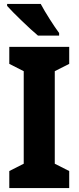

<svg xmlns="http://www.w3.org/2000/svg" viewBox="-20 -951 397 971"><path d="M186 -931H16V-921C47 -886 133 -803 172 -771H279V-784C255 -816 208 -889 186 -931ZM330 0V-86L257 -123V-591L330 -628V-714H27V-628L100 -591V-123L27 -86V0Z"/></svg>

Font: Noto Sans Gurmukhi Condensed ExtraBold
Style: Regular
Weight: 800
Width: 3
Designer: Jelle Bosma - Monotype Design Team
Foundry: Monotype Imaging Inc.
Version: Version 2.004